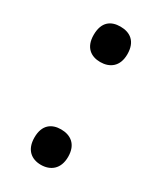

<svg xmlns="http://www.w3.org/2000/svg" viewBox="-151 -609 573 681"><g transform="rotate(30 136.0 -269.0)"><path d="M67 -479C67 -428 97 -407 135 -407C173 -407 205 -428 205 -479C205 -533 173 -552 135 -552C97 -552 67 -533 67 -479ZM67 -59C67 -8 97 14 135 14C173 14 205 -8 205 -59C205 -111 173 -131 135 -131C97 -131 67 -111 67 -59Z"/></g></svg>

Font: Noto Sans Cherokee Medium
Style: Regular
Weight: 500
Designer: Monotype Design Team
Foundry: Monotype Imaging Inc.
Version: Version 2.001